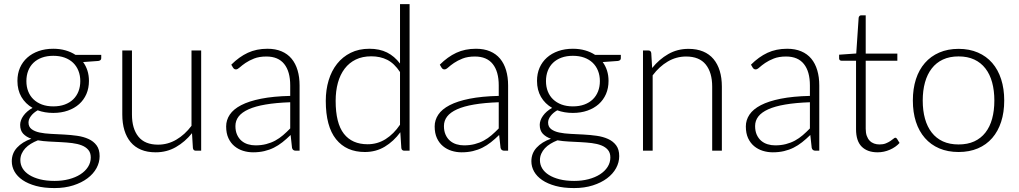

<svg xmlns="http://www.w3.org/2000/svg" viewBox="-20 -748 5057 953"><path d="M244.5 -220Q276.5 -220 301.5 -229.2Q326.5 -238.5 343.5 -255Q360.5 -271.5 369.5 -294.5Q378.5 -317.5 378.5 -345.5Q378.5 -373.5 369.2 -396.8Q360 -420 342.8 -436.5Q325.5 -453 300.8 -462Q276 -471 244.5 -471Q213 -471 188.2 -462Q163.5 -453 146.2 -436.5Q129 -420 120 -396.8Q111 -373.5 111 -345.5Q111 -317.5 120 -294.5Q129 -271.5 146.2 -255Q163.5 -238.5 188.2 -229.2Q213 -220 244.5 -220ZM430.5 33.5Q430.5 10 418.2 -4.2Q406 -18.5 385.5 -26.5Q365 -34.5 338.2 -37.8Q311.5 -41 282.2 -42.5Q253 -44 223.5 -45.5Q194 -47 168 -51.5Q149 -44 133 -34.2Q117 -24.5 105.5 -12Q94 0.5 87.5 15.2Q81 30 81 47Q81 69 92.2 87.8Q103.5 106.5 125.2 120.2Q147 134 178.5 142Q210 150 251 150Q289 150 321.8 141.5Q354.5 133 378.8 117.5Q403 102 416.8 80.5Q430.5 59 430.5 33.5ZM482.5 -475.5V-459Q482.5 -448 468.5 -445.5L392.5 -440Q406.5 -421 414 -397.5Q421.5 -374 421.5 -346.5Q421.5 -310.5 408.8 -281.2Q396 -252 372.8 -231.2Q349.5 -210.5 316.8 -199Q284 -187.5 244.5 -187.5Q202 -187.5 167 -200.5Q146 -188.5 133.8 -172.2Q121.5 -156 121.5 -140Q121.5 -118.5 136.8 -107Q152 -95.5 176.8 -90.2Q201.5 -85 233.2 -83.5Q265 -82 298 -80.2Q331 -78.5 362.8 -74Q394.5 -69.5 419.2 -58.2Q444 -47 459.2 -26.8Q474.5 -6.5 474.5 27Q474.5 58 459 86.5Q443.5 115 414.2 137Q385 159 343.5 172.2Q302 185.5 250.5 185.5Q198 185.5 158.5 174.8Q119 164 92.2 145.8Q65.5 127.5 52 103.5Q38.5 79.5 38.5 52.5Q38.5 13 64.5 -15.2Q90.5 -43.5 135.5 -59.5Q110.5 -68 95.2 -84.2Q80 -100.5 80 -128.5Q80 -139 84 -150.5Q88 -162 96 -173.2Q104 -184.5 115.5 -194.5Q127 -204.5 141.5 -212.5Q106 -233 86.2 -267Q66.5 -301 66.5 -346.5Q66.5 -382.5 79.2 -411.8Q92 -441 115.5 -462Q139 -483 171.8 -494.5Q204.5 -506 244.5 -506Q277.5 -506 305.2 -498Q333 -490 355 -475.5Z M978.5 -497.5V0H952Q939.5 0 937.5 -13L933 -87Q898.5 -44 853.2 -18Q808 8 752.5 8Q711 8 680 -5Q649 -18 628.5 -42.5Q608 -67 597.5 -101.5Q587 -136 587 -179.5V-497.5H635V-179.5Q635 -109.5 667 -69.8Q699 -30 764.5 -30Q813 -30 855.2 -54.8Q897.5 -79.5 930.5 -123.5V-497.5Z M1420.5 -240.5Q1349.5 -238 1298.2 -229.2Q1247 -220.5 1213.8 -205.5Q1180.5 -190.5 1164.5 -169.8Q1148.5 -149 1148.5 -122.5Q1148.5 -97.5 1156.8 -79.2Q1165 -61 1178.8 -49.2Q1192.5 -37.5 1210.5 -32Q1228.5 -26.5 1248 -26.5Q1277 -26.5 1301.2 -32.8Q1325.5 -39 1346.2 -50.2Q1367 -61.5 1385 -77Q1403 -92.5 1420.5 -110.5ZM1128 -427Q1167 -466 1210 -486Q1253 -506 1307.5 -506Q1347.5 -506 1377.5 -493.2Q1407.5 -480.5 1427.2 -456.8Q1447 -433 1457 -399.2Q1467 -365.5 1467 -324V0H1448Q1433 0 1429.5 -14L1422.5 -78Q1402 -58 1381.8 -42Q1361.5 -26 1339.5 -15Q1317.5 -4 1292 2Q1266.5 8 1236 8Q1210.5 8 1186.5 0.5Q1162.5 -7 1143.8 -22.5Q1125 -38 1113.8 -62.2Q1102.5 -86.5 1102.5 -120.5Q1102.5 -152 1120.5 -179Q1138.5 -206 1177 -226Q1215.5 -246 1275.8 -258Q1336 -270 1420.5 -272V-324Q1420.5 -393 1390.8 -430.2Q1361 -467.5 1302.5 -467.5Q1266.5 -467.5 1241.2 -457.5Q1216 -447.5 1198.5 -435.5Q1181 -423.5 1170 -413.5Q1159 -403.5 1151.5 -403.5Q1146 -403.5 1142.5 -406Q1139 -408.5 1136.5 -412.5Z M1965.5 -390.5Q1937 -433.5 1902.2 -451Q1867.5 -468.5 1823 -468.5Q1779 -468.5 1746 -452.5Q1713 -436.5 1690.8 -407.2Q1668.5 -378 1657.2 -337.2Q1646 -296.5 1646 -247.5Q1646 -136.5 1686.8 -84.2Q1727.5 -32 1804.5 -32Q1853.5 -32 1894 -57.5Q1934.5 -83 1965.5 -129ZM2013 -727.5V0H1987Q1974 0 1972 -13L1967 -91.5Q1934 -46.5 1890 -20Q1846 6.5 1791 6.5Q1699 6.5 1648 -57Q1597 -120.5 1597 -247.5Q1597 -302 1611.2 -349.2Q1625.5 -396.5 1653 -431.2Q1680.5 -466 1720.8 -486Q1761 -506 1813.5 -506Q1864 -506 1901 -487.5Q1938 -469 1965.5 -432.5V-727.5Z M2455.5 -240.5Q2384.5 -238 2333.2 -229.2Q2282 -220.5 2248.8 -205.5Q2215.5 -190.5 2199.5 -169.8Q2183.5 -149 2183.5 -122.5Q2183.5 -97.5 2191.8 -79.2Q2200 -61 2213.8 -49.2Q2227.5 -37.5 2245.5 -32Q2263.5 -26.5 2283 -26.5Q2312 -26.5 2336.2 -32.8Q2360.5 -39 2381.2 -50.2Q2402 -61.5 2420 -77Q2438 -92.5 2455.5 -110.5ZM2163 -427Q2202 -466 2245 -486Q2288 -506 2342.5 -506Q2382.5 -506 2412.5 -493.2Q2442.5 -480.5 2462.2 -456.8Q2482 -433 2492 -399.2Q2502 -365.5 2502 -324V0H2483Q2468 0 2464.5 -14L2457.5 -78Q2437 -58 2416.8 -42Q2396.5 -26 2374.5 -15Q2352.5 -4 2327 2Q2301.5 8 2271 8Q2245.5 8 2221.5 0.5Q2197.5 -7 2178.8 -22.5Q2160 -38 2148.8 -62.2Q2137.5 -86.5 2137.5 -120.5Q2137.5 -152 2155.5 -179Q2173.5 -206 2212 -226Q2250.5 -246 2310.8 -258Q2371 -270 2455.5 -272V-324Q2455.5 -393 2425.8 -430.2Q2396 -467.5 2337.5 -467.5Q2301.5 -467.5 2276.2 -457.5Q2251 -447.5 2233.5 -435.5Q2216 -423.5 2205 -413.5Q2194 -403.5 2186.5 -403.5Q2181 -403.5 2177.5 -406Q2174 -408.5 2171.5 -412.5Z M2823.5 -220Q2855.5 -220 2880.5 -229.2Q2905.5 -238.5 2922.5 -255Q2939.5 -271.5 2948.5 -294.5Q2957.5 -317.5 2957.5 -345.5Q2957.5 -373.5 2948.2 -396.8Q2939 -420 2921.8 -436.5Q2904.5 -453 2879.8 -462Q2855 -471 2823.5 -471Q2792 -471 2767.2 -462Q2742.5 -453 2725.2 -436.5Q2708 -420 2699 -396.8Q2690 -373.5 2690 -345.5Q2690 -317.5 2699 -294.5Q2708 -271.5 2725.2 -255Q2742.5 -238.5 2767.2 -229.2Q2792 -220 2823.5 -220ZM3009.5 33.5Q3009.5 10 2997.2 -4.2Q2985 -18.5 2964.5 -26.5Q2944 -34.5 2917.2 -37.8Q2890.5 -41 2861.2 -42.5Q2832 -44 2802.5 -45.5Q2773 -47 2747 -51.5Q2728 -44 2712 -34.2Q2696 -24.5 2684.5 -12Q2673 0.5 2666.5 15.2Q2660 30 2660 47Q2660 69 2671.2 87.8Q2682.5 106.5 2704.2 120.2Q2726 134 2757.5 142Q2789 150 2830 150Q2868 150 2900.8 141.5Q2933.5 133 2957.8 117.5Q2982 102 2995.8 80.5Q3009.5 59 3009.5 33.5ZM3061.5 -475.5V-459Q3061.5 -448 3047.5 -445.5L2971.5 -440Q2985.5 -421 2993 -397.5Q3000.5 -374 3000.5 -346.5Q3000.5 -310.5 2987.8 -281.2Q2975 -252 2951.8 -231.2Q2928.5 -210.5 2895.8 -199Q2863 -187.5 2823.5 -187.5Q2781 -187.5 2746 -200.5Q2725 -188.5 2712.8 -172.2Q2700.5 -156 2700.5 -140Q2700.5 -118.5 2715.8 -107Q2731 -95.5 2755.8 -90.2Q2780.5 -85 2812.2 -83.5Q2844 -82 2877 -80.2Q2910 -78.5 2941.8 -74Q2973.5 -69.5 2998.2 -58.2Q3023 -47 3038.2 -26.8Q3053.5 -6.5 3053.5 27Q3053.5 58 3038 86.5Q3022.5 115 2993.2 137Q2964 159 2922.5 172.2Q2881 185.5 2829.5 185.5Q2777 185.5 2737.5 174.8Q2698 164 2671.2 145.8Q2644.5 127.5 2631 103.5Q2617.5 79.5 2617.5 52.5Q2617.5 13 2643.5 -15.2Q2669.5 -43.5 2714.5 -59.5Q2689.5 -68 2674.2 -84.2Q2659 -100.5 2659 -128.5Q2659 -139 2663 -150.5Q2667 -162 2675 -173.2Q2683 -184.5 2694.5 -194.5Q2706 -204.5 2720.5 -212.5Q2685 -233 2665.2 -267Q2645.5 -301 2645.5 -346.5Q2645.5 -382.5 2658.2 -411.8Q2671 -441 2694.5 -462Q2718 -483 2750.8 -494.5Q2783.5 -506 2823.5 -506Q2856.5 -506 2884.2 -498Q2912 -490 2934 -475.5Z M3217 -410.5Q3251.5 -453.5 3296.8 -479.5Q3342 -505.5 3397.5 -505.5Q3438.5 -505.5 3469.8 -492.5Q3501 -479.5 3521.5 -455Q3542 -430.5 3552.5 -396Q3563 -361.5 3563 -318V0H3515V-318Q3515 -388 3483 -427.8Q3451 -467.5 3385.5 -467.5Q3337 -467.5 3294.8 -442.8Q3252.5 -418 3219.5 -374V0H3171.5V-497.5H3198Q3210.5 -497.5 3212.5 -485Z M4000 -240.5Q3929 -238 3877.8 -229.2Q3826.5 -220.5 3793.2 -205.5Q3760 -190.5 3744 -169.8Q3728 -149 3728 -122.5Q3728 -97.5 3736.2 -79.2Q3744.5 -61 3758.2 -49.2Q3772 -37.5 3790 -32Q3808 -26.5 3827.5 -26.5Q3856.5 -26.5 3880.8 -32.8Q3905 -39 3925.8 -50.2Q3946.5 -61.5 3964.5 -77Q3982.5 -92.5 4000 -110.5ZM3707.5 -427Q3746.5 -466 3789.5 -486Q3832.5 -506 3887 -506Q3927 -506 3957 -493.2Q3987 -480.5 4006.8 -456.8Q4026.5 -433 4036.5 -399.2Q4046.5 -365.5 4046.5 -324V0H4027.5Q4012.5 0 4009 -14L4002 -78Q3981.5 -58 3961.2 -42Q3941 -26 3919 -15Q3897 -4 3871.5 2Q3846 8 3815.5 8Q3790 8 3766 0.5Q3742 -7 3723.2 -22.5Q3704.5 -38 3693.2 -62.2Q3682 -86.5 3682 -120.5Q3682 -152 3700 -179Q3718 -206 3756.5 -226Q3795 -246 3855.2 -258Q3915.5 -270 4000 -272V-324Q4000 -393 3970.2 -430.2Q3940.5 -467.5 3882 -467.5Q3846 -467.5 3820.8 -457.5Q3795.5 -447.5 3778 -435.5Q3760.5 -423.5 3749.5 -413.5Q3738.5 -403.5 3731 -403.5Q3725.5 -403.5 3722 -406Q3718.5 -408.5 3716 -412.5Z M4336 8Q4285.5 8 4257.2 -20Q4229 -48 4229 -106.5V-446.5H4157.5Q4152 -446.5 4148.5 -449.5Q4145 -452.5 4145 -458V-476.5L4230 -482.5L4242 -660.5Q4243 -665 4246 -668.5Q4249 -672 4254.5 -672H4277V-482H4434V-446.5H4277V-109Q4277 -88.5 4282.2 -73.8Q4287.5 -59 4296.8 -49.5Q4306 -40 4318.5 -35.5Q4331 -31 4345.5 -31Q4363.5 -31 4376.5 -36.2Q4389.5 -41.5 4399 -47.8Q4408.5 -54 4414.5 -59.2Q4420.5 -64.5 4424 -64.5Q4428 -64.5 4432 -59.5L4445 -38.5Q4426 -17.5 4396.8 -4.8Q4367.5 8 4336 8Z M4738 -505.5Q4791.5 -505.5 4833.8 -487.2Q4876 -469 4905 -435.5Q4934 -402 4949.2 -354.8Q4964.5 -307.5 4964.5 -249Q4964.5 -190.5 4949.2 -143.5Q4934 -96.5 4905 -63Q4876 -29.5 4833.8 -11.5Q4791.5 6.5 4738 6.5Q4684.5 6.5 4642.2 -11.5Q4600 -29.5 4570.8 -63Q4541.5 -96.5 4526.2 -143.5Q4511 -190.5 4511 -249Q4511 -307.5 4526.2 -354.8Q4541.5 -402 4570.8 -435.5Q4600 -469 4642.2 -487.2Q4684.5 -505.5 4738 -505.5ZM4738 -31Q4782.5 -31 4815.8 -46.2Q4849 -61.5 4871.2 -90Q4893.5 -118.5 4904.5 -158.8Q4915.5 -199 4915.5 -249Q4915.5 -298.5 4904.5 -339Q4893.5 -379.5 4871.2 -408.2Q4849 -437 4815.8 -452.5Q4782.5 -468 4738 -468Q4693.5 -468 4660.2 -452.5Q4627 -437 4604.8 -408.2Q4582.5 -379.5 4571.2 -339Q4560 -298.5 4560 -249Q4560 -199 4571.2 -158.8Q4582.5 -118.5 4604.8 -90Q4627 -61.5 4660.2 -46.2Q4693.5 -31 4738 -31Z"/></svg>

Font: Lato 2
Style: Regular
Weight: 300
Designer: Lukasz Dziedzic with Adam Twardoch and Botio Nikoltchev
Foundry: tyPoland Lukasz Dziedzic
Version: Version 2.015; 2015-08-06; http://www.latofonts.com/